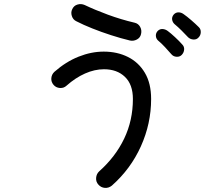

<svg xmlns="http://www.w3.org/2000/svg" viewBox="-20 -850 1040 946"><path d="M531.2 64.5Q515.6 77.1 496.6 75.7Q477.5 74.2 464.8 59.6Q452.1 45.9 453.6 26.4Q455.1 6.8 468.8 -5.9Q548.8 -77.1 591.8 -167Q634.8 -256.8 634.8 -362.3Q634.8 -433.6 595.7 -471.2Q556.6 -508.8 492.2 -508.8Q446.3 -508.8 398.9 -487.8Q351.6 -466.8 307.6 -427.7Q293.9 -415 274.9 -416.5Q255.9 -418 244.1 -431.6Q231.4 -446.3 232.9 -464.8Q234.4 -483.4 248 -496.1Q304.7 -545.9 367.2 -570.8Q429.7 -595.7 491.2 -595.7Q557.6 -595.7 610.4 -569.3Q663.1 -543 693.8 -491.2Q724.6 -439.5 724.6 -362.3Q724.6 -241.2 674.3 -129.4Q624 -17.6 531.2 64.5ZM620.1 -650.4Q575.2 -661.1 526.9 -676.8Q478.5 -692.4 434.6 -710Q390.6 -727.5 356.4 -745.1Q339.8 -752.9 334 -771Q328.1 -789.1 335.9 -804.7Q343.8 -822.3 361.8 -827.6Q379.9 -833 397.5 -825.2Q446.3 -801.8 511.2 -777.8Q576.2 -753.9 642.6 -738.3Q661.1 -734.4 670.4 -717.8Q679.7 -701.2 674.8 -681.6Q670.9 -664.1 654.3 -655.3Q637.7 -646.5 620.1 -650.4ZM958 -665Q948.2 -654.3 933.1 -655.3Q918 -656.2 907.2 -666Q891.6 -682.6 874.5 -699.7Q857.4 -716.8 839.8 -731.4Q830.1 -740.2 828.1 -753.4Q826.2 -766.6 835.9 -778.3Q845.7 -789.1 859.4 -789.1Q873 -789.1 884.8 -780.3Q900.4 -769.5 921.9 -751Q943.4 -732.4 959 -716.8Q969.7 -707 969.2 -691.4Q968.8 -675.8 958 -665ZM875 -579.1Q865.2 -569.3 849.6 -570.3Q834 -571.3 824.2 -583Q809.6 -599.6 793 -617.7Q776.4 -635.7 758.8 -650.4Q749 -659.2 748 -672.9Q747.1 -686.5 756.8 -697.3Q767.6 -708 781.2 -707Q794.9 -706.1 806.6 -697.3Q821.3 -686.5 842.3 -667Q863.3 -647.5 877.9 -630.9Q888.7 -620.1 887.2 -605Q885.7 -589.8 875 -579.1Z"/></svg>

Font: KTXP_ComRound
Style: Medium
Weight: 500
Version: Version 1.01;May 16, 2022;FontCreator 13.0.0.2683 64-bit